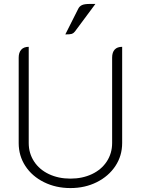

<svg xmlns="http://www.w3.org/2000/svg" viewBox="-20 -947 716 976"><path d="M75 -220V-654Q75 -680 88 -694.5Q101 -709 126 -709V-220Q126 -168 153 -126.5Q180 -85 228.5 -62Q277 -39 338 -39Q399 -39 447.5 -62Q496 -85 523 -126.5Q550 -168 550 -220V-654Q550 -681 563 -695Q576 -709 601 -709V-220Q601 -155 566.5 -103Q532 -51 472 -21Q412 9 338 9Q264 9 203.5 -21Q143 -51 109 -103Q75 -155 75 -220ZM378 -903Q384 -915 396.5 -921Q409 -927 437 -927H465L361 -787Q354 -778 345.5 -775Q337 -772 312 -772Z"/></svg>

Font: K2D Thin
Style: Regular
Weight: 100
Designer: Katatrad Aksorn Co.,Ltd.
Foundry: Cadson Demak Co.,Ltd.
Version: Version 1.000; ttfautohint (v1.6)